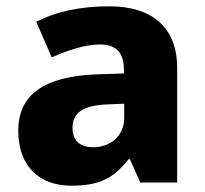

<svg xmlns="http://www.w3.org/2000/svg" viewBox="-20 -579 650 609"><path d="M326 -559C232 -559 155 -541 95 -510L144 -397C196 -420 251 -438 297 -438C344 -438 373 -416 373 -359V-346L282 -343C122 -336 38 -280 38 -165C38 -46 110 10 206 10C298 10 341 -15 388 -74H392L425 0H542V-363C542 -491 464 -559 326 -559ZM323 -248 374 -250V-206C374 -147 330 -112 275 -112C236 -112 210 -131 210 -173C210 -219 239 -245 323 -248Z"/></svg>

Font: Noto Sans Lao ExtraBold
Style: Regular
Weight: 800
Designer: Monotype Design Team
Foundry: Monotype Imaging Inc.
Version: Version 2.003